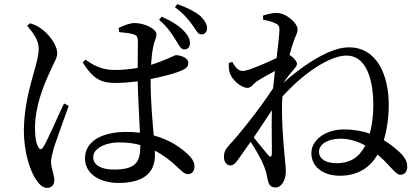

<svg xmlns="http://www.w3.org/2000/svg" viewBox="-20 -858 2040 933"><path d="M831 -668C849 -641 857 -619 873 -618C889 -617 902 -626 903 -646C904 -665 896 -684 874 -707C851 -732 815 -755 766 -777L753 -762C793 -727 814 -696 831 -668ZM914 -738C932 -713 941 -691 957 -691C974 -690 985 -701 986 -719C987 -737 977 -757 954 -780C927 -802 894 -819 842 -838L830 -823C873 -791 895 -764 914 -738ZM112 -733C144 -695 169 -660 168 -621C168 -585 156 -548 143 -500C126 -440 96 -335 96 -223C96 -118 126 -28 155 15C171 39 189 55 208 55C231 55 244 41 244 17C244 -9 228 -41 228 -73C228 -89 234 -110 243 -144C255 -181 295 -291 314 -344L291 -355C266 -304 212 -177 190 -143C182 -129 173 -131 166 -143C156 -162 150 -189 150 -236C150 -339 191 -441 219 -501C243 -557 258 -575 258 -599C258 -645 209 -698 185 -715C165 -731 152 -736 126 -745ZM662 -153V-150C662 -72 641 -34 534 -34C478 -34 433 -52 433 -94C433 -140 498 -166 558 -166C596 -166 631 -162 662 -153ZM559 -702C585 -700 610 -697 629 -691C644 -686 650 -681 650 -652L649 -528C615 -522 576 -518 535 -518C482 -518 439 -536 396 -568L382 -555C435 -468 479 -455 541 -455C576 -455 613 -458 649 -463C651 -382 657 -283 660 -213C639 -216 617 -217 594 -217C484 -217 393 -177 393 -88C393 -12 467 31 556 31C682 31 733 -22 733 -104L732 -126C772 -106 807 -79 841 -47C864 -25 876 -12 894 -12C913 -12 925 -26 925 -50C925 -70 913 -90 892 -109C861 -138 808 -178 727 -200C721 -272 712 -364 712 -464V-474C769 -485 818 -499 844 -508C881 -522 895 -530 895 -553C895 -576 861 -589 836 -590C828 -590 810 -578 760 -559C748 -554 733 -549 714 -543C716 -575 719 -602 723 -622C730 -664 740 -670 740 -692C740 -717 684 -746 634 -746C611 -746 578 -733 556 -722Z M1233 -466C1254 -479 1285 -497 1316 -513L1307 -429C1238 -323 1135 -196 1093 -152C1074 -131 1068 -116 1068 -95C1068 -70 1083 -54 1100 -54C1118 -55 1129 -71 1143 -91L1198 -169C1224 -129 1253 -78 1262 -53C1272 -29 1276 -10 1281 16C1286 40 1296 53 1319 53C1350 53 1369 15 1369 -26C1369 -50 1364 -82 1362 -112C1357 -169 1346 -284 1352 -388C1450 -499 1581 -588 1664 -588C1758 -588 1794 -476 1794 -347C1794 -297 1788 -250 1777 -209C1741 -221 1699 -229 1651 -229C1561 -229 1493 -177 1493 -114C1493 -46 1552 -4 1632 -4C1722 -4 1780 -47 1815 -107C1843 -83 1865 -59 1879 -44C1901 -21 1912 -8 1927 -9C1947 -9 1959 -26 1959 -48C1959 -74 1946 -96 1922 -118C1905 -134 1880 -156 1845 -177C1860 -226 1869 -285 1869 -349C1869 -488 1815 -628 1675 -628C1568 -628 1422 -514 1360 -458V-460C1374 -479 1387 -497 1400 -512C1414 -528 1423 -537 1423 -549C1423 -560 1404 -581 1387 -591C1393 -614 1399 -633 1403 -645C1414 -683 1426 -694 1426 -715C1426 -746 1371 -795 1325 -795C1301 -795 1279 -789 1258 -782L1259 -762C1283 -758 1302 -752 1315 -746C1333 -738 1338 -733 1338 -711C1337 -685 1331 -636 1324 -576C1274 -552 1185 -513 1160 -513C1140 -513 1124 -529 1109 -557L1092 -552C1091 -536 1092 -521 1096 -505C1107 -471 1150 -431 1183 -431C1202 -431 1212 -453 1233 -466ZM1755 -151C1724 -92 1681 -65 1615 -65C1559 -65 1530 -89 1530 -120C1530 -158 1574 -184 1635 -184C1680 -184 1720 -170 1755 -151ZM1301 -322C1299 -238 1302 -155 1301 -111C1300 -94 1294 -93 1284 -103L1213 -190Z"/></svg>

Font: Noto Serif TC Medium
Style: Regular
Weight: 500
Designer: Ryoko NISHIZUKA 西塚涼子 (kana & ideographs); Frank Grießhammer (Latin, Greek & Cyrillic); Wenlong ZHANG 张文龙 (bopomofo); San
Foundry: Adobe
Version: Version 2.001;hotconv 1.1.0;makeotfexe 2.6.0